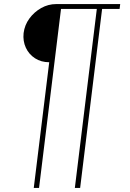

<svg xmlns="http://www.w3.org/2000/svg" viewBox="-20 -720 638 944"><path d="M222 -414Q182 -414 152 -433.5Q122 -453 107 -485.5Q92 -518 96 -557Q101 -597 124.5 -629Q148 -661 182.5 -680.5Q217 -700 257 -700H571L568 -676H482L374 204H348L456 -676H280L172 204H146Z"/></svg>

Font: Haskoy Thin
Style: Italic
Weight: 100
Designer: Ertekin Erdin
Foundry: Ertekin Erdin
Version: Version 2.000; ttfautohint (v1.8.4.7-5d5b)